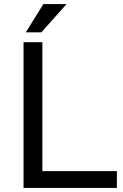

<svg xmlns="http://www.w3.org/2000/svg" viewBox="-20 -918 601 938"><path d="M551 -82V0H95V-712H187V-82ZM106 -760 192 -898H305L182 -760Z"/></svg>

Font: CST
Style: Regular
Weight: 400
Version: Version 1.00